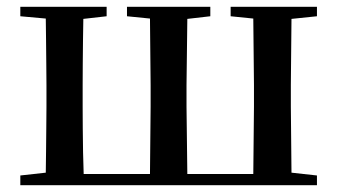

<svg xmlns="http://www.w3.org/2000/svg" viewBox="-20 -547 996 567"><path d="M171.9 0H40V-28.8L115.2 -37.1Q115.7 -64.9 116 -99.9Q116.2 -134.8 116.7 -169.7Q117.2 -204.6 117.2 -231.9V-295.9Q117.2 -323.7 116.7 -358.4Q116.2 -393.1 116 -428.2Q115.7 -463.4 115.2 -492.2L40 -499V-526.9H294.9V-499L226.1 -491.2Q225.6 -462.9 225.1 -428Q224.6 -393.1 224.4 -358.4Q224.1 -323.7 224.1 -295.9V-231.9Q224.1 -204.1 224.4 -168.5Q224.6 -132.8 225.3 -97.2Q226.1 -61.5 227.1 -33.2H422.9L424.8 -231.9V-295.9L422.9 -492.2L355 -499V-526.9H601.1V-499L533.2 -491.2L530.8 -295.9V-231.9L533.2 -33.2H728L730 -231.9V-295.9L728 -492.2L661.1 -499V-526.9H916V-499L840.8 -491.2L838.9 -295.9V-231.9L840.8 -37.1L916 -28.8V0Z"/></svg>

Font: Source Han Serif TW SemiBold
Style: Regular
Weight: 600
Designer: Ryoko NISHIZUKA Ë•øÂ°öÊ∂ºÂ≠ê (kana & ideographs); Frank Grie√ühammer (Latin, Greek & Cyrillic); Wenlong ZHANG Âº†ÊñáÈæô 
Foundry: Adobe
Version: Version 2.003;hotconv 1.1.1;makeotfexe 2.6.0